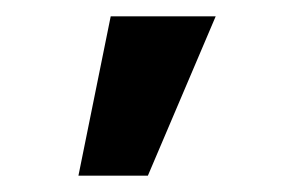

<svg xmlns="http://www.w3.org/2000/svg" viewBox="-20 -740 364 235"><path d="M244 -720H115.5L76 -525H161Z"/></svg>

Font: Hauora ExtraBold
Style: Regular
Weight: 800
Designer: Wayne Shih
Foundry: WCYS
Version: Version 1.001